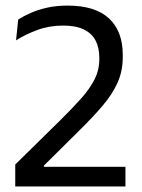

<svg xmlns="http://www.w3.org/2000/svg" viewBox="-20 -670 510 690"><path d="M430.8 0H34.8V-78.8L194.4 -235.7Q239.5 -280.1 271.2 -315.6Q302.9 -351.1 319.9 -385Q336.9 -418.9 336.9 -457.3V-462.6Q336.9 -499.2 323.1 -525Q309.2 -550.8 280.6 -564.4Q251.9 -578.1 206.8 -578.1Q156.9 -578.1 113.9 -562.1Q70.9 -546.1 37.7 -525L45.4 -599.9Q64.5 -612.1 90.6 -623.6Q116.6 -635.1 149.7 -642.5Q182.7 -649.9 223 -649.9Q322.1 -649.9 371.7 -603.8Q421.2 -557.8 421.2 -472.4V-465.5Q421.2 -415.2 403 -374.1Q384.9 -332.9 350.5 -292.2Q316.2 -251.5 267.3 -203.3L137.7 -74.8V-55.4L103.7 -70.6H430.8Z"/></svg>

Font: Anek Kannada Medium
Style: Regular
Weight: 500
Designer: Vaishnavi Murthy, Maithili Shingre (Kannada) & Yesha Goshar (Latin)
Foundry: Ek Type
Version: Version 1.003